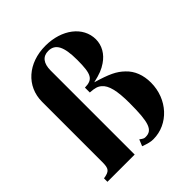

<svg xmlns="http://www.w3.org/2000/svg" viewBox="-195 -813 947 947"><g transform="rotate(-45 278.0 -339.5)"><path d="M70 -87C70 -41 62 -31 19 -24V0H209V-586C209 -636 230 -663 269 -663C318 -663 339 -624 339 -530C339 -431 326 -408 269 -407V-373C302 -371 318 -366 332 -354C359 -332 371 -283 371 -197C371 -62 357 -23 309 -23C301 -23 297 -24 288 -30L278 -37L264 -3C294 8 310 12 328 12C433 12 517 -79 517 -194C517 -247 500 -291 467 -322C435 -353 401 -369 320 -393C368 -404 390 -413 415 -430C454 -456 476 -495 476 -537C476 -626 391 -691 277 -691C156 -691 70 -615 70 -507Z"/></g></svg>

Font: XITS Math
Style: Bold
Weight: 700
Designer: MicroPress Inc., with final additions and corrections provided by Coen Hoffman, Elsevier (retired)
Version: Version 1.302